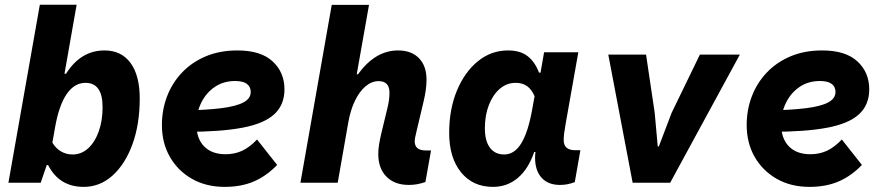

<svg xmlns="http://www.w3.org/2000/svg" viewBox="-20 -750 3640 788"><path d="M323.5 17Q223 17 177.5 -72.5H143L182 -102L147 0H14.5L143.5 -730.5H294.5L241 -426.5L213 -447.5H251Q281.5 -495.5 320.8 -519.2Q360 -543 409 -543Q478 -543 515.8 -491.5Q553.5 -440 553.5 -346Q553.5 -240.5 523.8 -158.5Q494 -76.5 442.2 -29.8Q390.5 17 323.5 17ZM278 -116Q314 -116 341.8 -141.2Q369.5 -166.5 385.2 -210.5Q401 -254.5 401 -310.5Q401 -410 331 -410Q285.5 -410 254 -364.5Q222.5 -319 206.5 -230L195 -164.5Q209 -141 230.5 -128.5Q252 -116 278 -116Z M902.5 17Q826 17 768 -16Q710 -49 677.2 -106.2Q644.5 -163.5 644.5 -237Q644.5 -299 665.5 -354.2Q686.5 -409.5 726.8 -452Q767 -494.5 824.5 -518.8Q882 -543 954.5 -543Q1050.5 -543 1099 -498Q1147.5 -453 1147.5 -383.5Q1147.5 -319.5 1105.5 -281Q1063.5 -242.5 974.8 -225.8Q886 -209 745 -209L737.5 -296.5Q828 -298.5 888.2 -306Q948.5 -313.5 978.8 -329.5Q1009 -345.5 1009 -372.5Q1009 -394 993.2 -405.8Q977.5 -417.5 945 -417.5Q897 -417.5 861.2 -393Q825.5 -368.5 805.8 -328.2Q786 -288 786 -240.5Q786 -182 817.5 -149.5Q849 -117 906 -117Q943 -117 973.8 -131.2Q1004.5 -145.5 1035 -177.5L1117.5 -73Q1073 -27 1021.2 -5Q969.5 17 902.5 17Z M1658 9Q1599.5 9 1566 -25Q1532.5 -59 1532.5 -118Q1532.5 -137.5 1535.8 -157.2Q1539 -177 1545.5 -205L1569 -302Q1574.5 -323.5 1576.5 -339.5Q1578.5 -355.5 1578.5 -369Q1578.5 -393.5 1567.2 -405.2Q1556 -417 1534 -417Q1505.5 -417 1480.5 -396Q1455.5 -375 1437 -337Q1418.5 -299 1409.5 -248L1366 0H1213L1341.5 -730H1494.5L1440 -422L1421.5 -445H1449Q1520 -543 1613.5 -543Q1668.5 -543 1699.5 -511.2Q1730.5 -479.5 1730.5 -423Q1730.5 -403 1727.5 -380.8Q1724.5 -358.5 1718 -331.5L1690.5 -215.5Q1685.5 -195 1683.8 -185.8Q1682 -176.5 1682 -170Q1682 -132.5 1727.5 -132.5H1749L1726 -3Q1709 3 1692.2 6Q1675.5 9 1658 9Z M2003.5 17Q1920.5 17 1872 -43Q1823.5 -103 1823.5 -204.5Q1823.5 -301.5 1855.2 -378Q1887 -454.5 1941.5 -498.8Q1996 -543 2065 -543Q2115.5 -543 2145.8 -519.2Q2176 -495.5 2192 -452H2232L2190.5 -405.5L2213 -535.5H2353.5L2301.5 -242Q2297 -217 2295.2 -201.8Q2293.5 -186.5 2293.5 -175Q2293.5 -133.5 2341 -133.5H2362L2339 -2.5Q2324.5 3 2309.8 6Q2295 9 2278 9Q2229.5 9 2202.8 -20.5Q2176 -50 2176 -103.5Q2176 -118 2178.8 -133.8Q2181.5 -149.5 2188 -173.5L2212.5 -121L2172.5 -126.5Q2149 -57 2105.5 -20Q2062 17 2003.5 17ZM2049.5 -116Q2091 -116 2119 -161.2Q2147 -206.5 2163.5 -297L2174 -355Q2162 -383 2143.2 -396.5Q2124.5 -410 2096.5 -410Q2060 -410 2031.5 -385.8Q2003 -361.5 1986.5 -319.2Q1970 -277 1970 -223.5Q1970 -171.5 1990.8 -143.8Q2011.5 -116 2049.5 -116Z M2576.5 0 2476.5 -526H2631.5L2667 -287L2679.5 -149H2684L2736.5 -287L2852.5 -526H3016.5L2730.5 0Z M3302.5 17Q3226 17 3168 -16Q3110 -49 3077.2 -106.2Q3044.5 -163.5 3044.5 -237Q3044.5 -299 3065.5 -354.2Q3086.5 -409.5 3126.8 -452Q3167 -494.5 3224.5 -518.8Q3282 -543 3354.5 -543Q3450.5 -543 3499 -498Q3547.5 -453 3547.5 -383.5Q3547.5 -319.5 3505.5 -281Q3463.5 -242.5 3374.8 -225.8Q3286 -209 3145 -209L3137.5 -296.5Q3228 -298.5 3288.2 -306Q3348.5 -313.5 3378.8 -329.5Q3409 -345.5 3409 -372.5Q3409 -394 3393.2 -405.8Q3377.5 -417.5 3345 -417.5Q3297 -417.5 3261.2 -393Q3225.5 -368.5 3205.8 -328.2Q3186 -288 3186 -240.5Q3186 -182 3217.5 -149.5Q3249 -117 3306 -117Q3343 -117 3373.8 -131.2Q3404.5 -145.5 3435 -177.5L3517.5 -73Q3473 -27 3421.2 -5Q3369.5 17 3302.5 17Z"/></svg>

Font: Google Sans Code
Style: Italic
Weight: 400
Italic angle: -10°
Monospace: yes
Designer: Google Sans Code Authors
Foundry: Google LLC
Version: Version 6.000